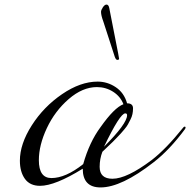

<svg xmlns="http://www.w3.org/2000/svg" viewBox="-20 -808 832 840"><path d="M501 -551Q501 -546 493 -546Q487 -546 482 -560L432 -714Q422 -741 422 -756Q422 -764 430 -776Q438 -788 446 -788Q455 -788 458 -773L497 -574Q501 -554 501 -551ZM652 -98Q511 12 420 12Q342 12 342 -70Q221 5 155 5Q111 5 89 -25.5Q67 -56 67 -105Q67 -178 119 -259.5Q171 -341 251.5 -396Q332 -451 407 -451Q450 -451 486.5 -426.5Q523 -402 536 -356Q562 -356 562 -334Q562 -321 559.5 -309Q557 -297 550.5 -284.5Q544 -272 539.5 -263.5Q535 -255 524 -242Q513 -229 508.5 -224Q504 -219 490.5 -205Q477 -191 474 -188Q468 -182 452 -167Q436 -152 428 -144Q416 -113 416 -78Q416 -26 472 -26Q535 -26 644 -108Q706 -156 780 -248Q784 -254 788 -254Q792 -254 792 -250Q792 -248 790 -244Q722 -152 652 -98ZM404 -427Q341 -427 280.5 -374.5Q220 -322 185 -247.5Q150 -173 150 -107Q150 -29 205 -29Q267 -29 344 -90Q371 -186 420 -252Q480 -337 520 -352Q507 -386 475 -406.5Q443 -427 404 -427ZM435 -166Q536 -267 536 -304Q536 -312 528 -312Q505 -312 435 -166Z"/></svg>

Font: Miama Nueva
Style: Medium
Weight: 400
Italic angle: -28°
Version: Version 1.0